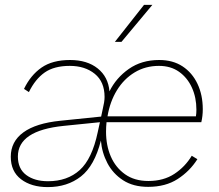

<svg xmlns="http://www.w3.org/2000/svg" viewBox="-20 -754 895 784"><path d="M175 10Q108 10 66 -22Q24 -54 24 -114Q24 -176 75.5 -213.5Q127 -251 227 -261L393 -278L400 -311Q403 -323 405 -335.5Q407 -348 407 -358Q407 -420 367 -452.5Q327 -485 265 -485Q201 -485 162.5 -458Q124 -431 98 -378L78 -391Q105 -447 149.5 -478Q194 -509 266 -509Q336 -509 379 -474.5Q422 -440 427 -381Q454 -436 506 -472.5Q558 -509 630 -509Q686 -509 725.5 -483Q765 -457 786.5 -411.5Q808 -366 808 -308Q808 -280 802 -255H415Q413 -235 413 -216Q413 -160 432.5 -115Q452 -70 490.5 -42.5Q529 -15 586 -15Q648 -15 692 -44Q736 -73 763 -118L786 -104Q755 -55 705.5 -23Q656 9 585 9Q524 9 482.5 -18Q441 -45 418.5 -88Q396 -131 392 -180Q366 -77 310.5 -33.5Q255 10 175 10ZM629 -485Q574 -485 530 -458.5Q486 -432 457.5 -385.5Q429 -339 419 -279H780Q781 -285 781.5 -292Q782 -299 782 -306Q782 -356 763.5 -396.5Q745 -437 711 -461Q677 -485 629 -485ZM53 -115Q53 -65 87 -39.5Q121 -14 176 -14Q255 -14 305.5 -59.5Q356 -105 379 -214L388 -255L240 -240Q53 -221 53 -115ZM568 -734H602L476 -583H449Z"/></svg>

Font: Work Sans ExtraLight
Style: Italic
Weight: 200
Italic angle: -13°
Designer: Wei Huang
Foundry: Wei Huang
Version: Version 2.012; ttfautohint (v1.8.3)